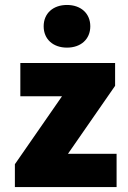

<svg xmlns="http://www.w3.org/2000/svg" viewBox="-20 -754 514 774"><path d="M40 0H450V-134H254L444 -408V-500H62V-366H230L40 -92ZM250 -562C306 -562 344 -596 344 -648C344 -700 306 -734 250 -734C194 -734 156 -700 156 -648C156 -596 194 -562 250 -562Z"/></svg>

Font: Source Sans Pro Black
Style: Regular
Weight: 900
Designer: Paul D. Hunt
Foundry: Adobe Systems Incorporated
Version: Version 3.006;hotconv 1.0.111;makeotfexe 2.5.65597